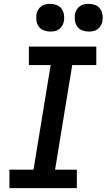

<svg xmlns="http://www.w3.org/2000/svg" viewBox="-20 -977 554 997"><path d="M379 0H29V-96H154L243 -639H130V-735H480V-639H355L266 -96H379ZM441 -813Q424 -813 408 -819Q392 -825 382 -838Q372 -851 369.5 -868Q367 -885 369 -902Q371 -914 377.5 -925.5Q384 -937 394.5 -944.5Q405 -952 417 -954.5Q429 -957 441 -957Q458 -957 474 -951Q490 -945 499.5 -932Q509 -919 512 -902Q515 -885 512 -868Q510 -856 503.5 -844.5Q497 -833 487 -825.5Q477 -818 465 -815.5Q453 -813 441 -813ZM241 -813Q224 -813 208 -819Q192 -825 182 -838Q172 -851 169.5 -868Q167 -885 169 -902Q171 -914 177.5 -925.5Q184 -937 194.5 -944.5Q205 -952 217 -954.5Q229 -957 241 -957Q258 -957 274 -951Q290 -945 299.5 -932Q309 -919 312 -902Q315 -885 312 -868Q310 -856 303.5 -844.5Q297 -833 287 -825.5Q277 -818 265 -815.5Q253 -813 241 -813Z"/></svg>

Font: Iosevka
Style: Bold Italic
Weight: 700
Italic angle: -9°
Monospace: yes
Designer: Belleve Invis
Foundry: Belleve Invis
Version: Version 32.5.0; ttfautohint (v1.8.4)